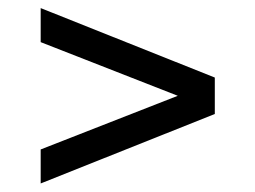

<svg xmlns="http://www.w3.org/2000/svg" viewBox="-20 -584 616 463"><path d="M78.1 -141.6V-223.6L408.7 -353L78.1 -482.4V-564.5L498 -397V-309.1Z"/></svg>

Font: Kay Pho Du SemiBold
Style: Regular
Weight: 600
Designer: Victor Gaultney, Khu Oo Reh
Foundry: SIL International
Version: Version 3.000